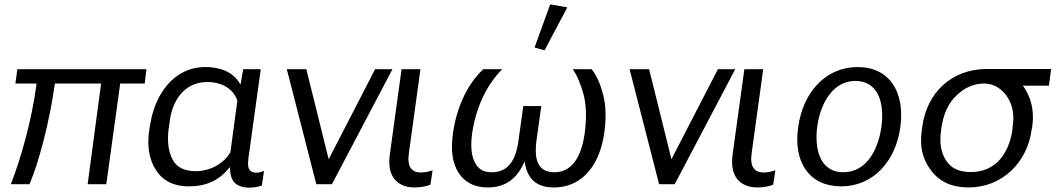

<svg xmlns="http://www.w3.org/2000/svg" viewBox="-20 -849 4867 885"><path d="M655 -530H60L51 -464H142C148 -464 149 -462 148 -459C126 -291 74 -112 30 0H116C159 -99 210 -295 233 -464H446L384 0H470L534 -464H647Z M849 10C929 10 988 -15 1039 -78H1040C1040 -17 1064 14 1127 16C1152 16 1175 11 1187 6L1197 -61C1186 -57 1173 -53 1162 -53C1147 -53 1136 -57 1130 -67C1123 -76 1122 -93 1125 -119L1182 -530H1101L1089 -461H1087C1055 -520 990 -540 927 -540C777 -540 692 -408 672 -273L669 -257C656 -178 667 -114 699 -65C731 -15 782 10 849 10ZM883 -60C830 -60 794 -78 776 -113C757 -148 750 -195 757 -254L761 -280C771 -381 826 -471 937 -471C995 -471 1055 -444 1074 -385L1042 -147C1009 -92 946 -60 883 -60Z M1709 -530 1495 -115 1392 -530H1302L1438 0H1510L1789 -530Z M1891 15C1921 15 1949 9 1964 2L1974 -64C1956 -58 1939 -54 1921 -54C1897 -54 1882 -61 1873 -75C1863 -89 1860 -113 1865 -146L1918 -530H1831L1778 -145C1769 -90 1777 -50 1798 -24C1819 2 1850 15 1891 15Z M2228 15C2308 15 2363 -23 2398 -105C2410 -22 2455 15 2533 15C2677 15 2747 -107 2765 -235C2775 -304 2773 -362 2760 -413C2747 -463 2730 -502 2707 -530H2620C2642 -499 2658 -458 2671 -409C2683 -360 2684 -302 2675 -234C2664 -156 2632 -55 2536 -55C2464 -55 2440 -104 2453 -202L2475 -360H2392L2370 -202C2357 -104 2319 -55 2246 -55C2208 -55 2183 -70 2168 -102C2152 -133 2149 -177 2156 -234C2172 -342 2216 -451 2295 -530H2208C2128 -457 2082 -340 2068 -235C2057 -157 2065 -97 2094 -52C2123 -8 2167 15 2228 15ZM2490 -617 2595 -815 2516 -829 2444 -630Z M3289 -530 3075 -115 2972 -530H2882L3018 0H3090L3369 -530Z M3471 15C3501 15 3529 9 3544 2L3554 -64C3536 -58 3519 -54 3501 -54C3477 -54 3462 -61 3453 -75C3443 -89 3440 -113 3445 -146L3498 -530H3411L3358 -145C3349 -90 3357 -50 3378 -24C3399 2 3430 15 3471 15Z M3857 10C4003 10 4108 -103 4130 -263C4152 -425 4080 -540 3933 -540C3788 -540 3681 -426 3659 -262C3636 -102 3710 10 3857 10ZM3867 -55C3766 -55 3732 -151 3747 -266C3763 -380 3823 -476 3923 -476C4024 -476 4058 -381 4043 -266C4027 -150 3969 -55 3867 -55Z M4445 15C4599 15 4715 -100 4735 -250L4738 -265C4745 -316 4740 -361 4724 -401C4716 -421 4706 -439 4695 -454H4815L4825 -531H4529C4367 -531 4252 -423 4231 -264L4229 -248C4218 -175 4232 -114 4272 -63C4311 -11 4368 15 4445 15ZM4456 -56C4401 -56 4364 -73 4341 -109C4318 -144 4310 -188 4317 -242L4319 -257C4328 -323 4351 -374 4390 -410C4426 -445 4469 -464 4517 -464C4561 -464 4597 -440 4622 -404C4647 -367 4656 -323 4648 -270L4646 -247C4630 -143 4570 -56 4456 -56Z"/></svg>

Font: Cheyenne Sans
Style: Italic
Weight: 400
Italic angle: -8.13011°
Designer: The Public Sans project authors (U.S. Web Design System), Libre Franklin designed by Pablo Impallari and Rodrigo Fuenzal
Foundry: The Cheyenne Sans Project Authors
Version: Version 2.007